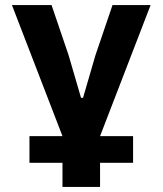

<svg xmlns="http://www.w3.org/2000/svg" viewBox="-20 -536 640 756"><path d="M226 105H96V0H226L27 -516H183L250 -319L299 -151H307L356 -319L423 -516H573L374 0H504V105H374V200H226Z"/></svg>

Font: iA Writer Duo V
Style: Regular
Weight: 400
Designer: Mike Abbink, Paul van der Laan, Pieter van Rosmalen, Oliver Reichenstein
Foundry: Information Architects Inc.
Version: Version 2.000